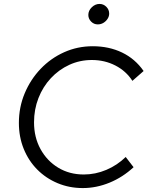

<svg xmlns="http://www.w3.org/2000/svg" viewBox="-20 -945 753 976"><path d="M401 11Q332 11 272.5 -14Q213 -39 169 -83.5Q125 -128 100.5 -188.5Q76 -249 76 -320Q76 -400 105.5 -470.5Q135 -541 186.5 -595Q238 -649 306 -679.5Q374 -710 451 -710Q534 -710 600.5 -678Q667 -646 710 -584L653 -534Q621 -584 566.5 -612Q512 -640 447 -640Q386 -640 332.5 -615.5Q279 -591 238.5 -547.5Q198 -504 175.5 -446.5Q153 -389 153 -323Q153 -247 186 -187Q219 -127 276 -92.5Q333 -58 406 -58Q465 -58 520.5 -81.5Q576 -105 619 -147L659 -95Q604 -44 537 -16.5Q470 11 401 11ZM477 -821Q457 -821 443 -835.5Q429 -850 429 -869Q429 -891 446.5 -908Q464 -925 486 -925Q506 -925 520.5 -910.5Q535 -896 535 -876Q535 -862 527 -849.5Q519 -837 506 -829Q493 -821 477 -821Z"/></svg>

Font: Red Hat Text
Style: Italic
Weight: 400
Italic angle: -12°
Designer: Pentagram, MCKL
Foundry: Pentagram, MCKL
Version: Version 1.023